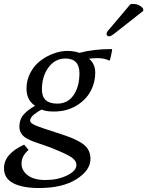

<svg xmlns="http://www.w3.org/2000/svg" viewBox="-22 -695 738 962"><path d="M99.1 29.8 121.1 56.2Q85.9 85.9 85.9 125Q85.9 159.2 116.7 183.1Q147.5 207 206.1 207Q267.1 207 314 184.1Q360.8 161.1 360.8 131.8Q360.8 109.4 335 92.3Q309.1 75.2 237.8 46.9Q220.7 40 195.8 31.5Q170.9 22.9 156.2 18.1Q141.6 13.2 124 4.9Q106.4 -3.4 97.2 -11.5Q87.9 -19.5 81.5 -31.7Q75.2 -43.9 75.2 -59.1Q75.2 -79.1 81.1 -95.2Q86.9 -111.3 99.4 -124.3Q111.8 -137.2 123.3 -145.5Q134.8 -153.8 153.8 -165Q110.8 -193.4 110.8 -251Q110.8 -294.4 130.6 -331.3Q150.4 -368.2 180.9 -391.1Q211.4 -414.1 247.1 -427Q282.7 -439.9 315.9 -439.9Q347.7 -439.9 376 -430.2Q446.8 -449.2 538.1 -449.2L540 -445.8Q536.1 -420.9 528.8 -394L525.9 -391.1Q502.4 -403.8 464.8 -403.8Q445.3 -403.8 423.8 -400.9Q455.1 -375.5 455.1 -331.1Q455.1 -279.8 430.7 -235.8Q406.2 -191.9 358.2 -164.1Q310.1 -136.2 248 -136.2Q206.5 -136.2 187 -146Q167 -136.7 147.9 -120.8Q128.9 -105 128.9 -90.8Q128.9 -84 136.5 -77.6Q144 -71.3 162.4 -64Q180.7 -56.6 198 -51Q215.3 -45.4 247.8 -34.9Q280.3 -24.4 304.2 -16.1Q371.6 6.8 401.4 32.5Q431.2 58.1 431.2 102.1Q431.2 158.2 361.3 202.6Q291.5 247.1 173.8 247.1Q90.8 247.1 44.4 222.9Q-2 198.7 -2 147.9Q-2 75.7 99.1 29.8ZM305.2 -401.9Q254.4 -401.9 221.2 -357.4Q188 -313 188 -246.1Q188 -175.8 265.1 -175.8Q317.4 -175.8 346.7 -218.3Q376 -260.7 376 -328.1Q376 -401.9 305.2 -401.9ZM630.9 -673.3Q636.7 -675.3 645 -675.3Q675.8 -675.3 694.8 -652.3L696.3 -641.1L558.1 -532.2Q532.7 -511.7 523.9 -513.2Q519.5 -513.2 515.9 -516.1Q512.2 -519 512.2 -523.4Q512.2 -526.9 512.7 -529.8Q513.2 -532.7 515.4 -536.1Q517.6 -539.6 518.8 -541Q520 -542.5 524.4 -547.4Q528.8 -552.2 530.3 -554.2Z"/></svg>

Font: Linear Smooth
Style: Italic
Weight: 400
Designer: Philipp H. Poll, Flanker
Foundry: Philipp H. Poll, reworked by Flanker
Version: Version 1.061 | FøM Fix